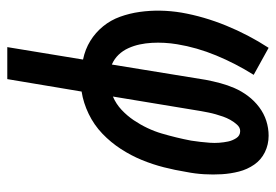

<svg xmlns="http://www.w3.org/2000/svg" viewBox="-138 -422 775 540"><g transform="rotate(90 250.0 -152.5)"><path d="M113 215 148 2Q119 -4 95.5 -18.5Q72 -33 54.5 -54.5Q37 -76 27.5 -102.5Q18 -129 14 -157.5Q10 -186 10.5 -215.5Q11 -245 16 -275Q27 -338 52.5 -400.5Q78 -463 115 -520L191 -478Q159 -427 136.5 -372.5Q114 -318 105 -263Q102 -245 101 -227Q100 -209 101 -191.5Q102 -174 105.5 -157.5Q109 -141 116 -125.5Q123 -110 134.5 -98Q146 -86 162 -79L205 -343Q209 -364 214.5 -384.5Q220 -405 228.5 -424.5Q237 -444 250.5 -462Q264 -480 282 -493.5Q300 -507 320.5 -513.5Q341 -520 362 -520Q387 -520 408.5 -509.5Q430 -499 443.5 -479.5Q457 -460 463 -436.5Q469 -413 470.5 -388.5Q472 -364 470.5 -338.5Q469 -313 464 -288Q459 -257 451 -225.5Q443 -194 430.5 -163.5Q418 -133 399.5 -104.5Q381 -76 356.5 -52.5Q332 -29 301 -14Q270 1 238 6L203 215ZM252 -82Q273 -91 289.5 -106.5Q306 -122 318.5 -140.5Q331 -159 340.5 -179Q350 -199 356 -219.5Q362 -240 367 -260.5Q372 -281 376 -302Q378 -315 379.5 -328Q381 -341 382 -354.5Q383 -368 382 -381Q381 -394 378.5 -406Q376 -418 369 -429Q362 -440 349 -440Q339 -440 331 -431Q323 -422 317.5 -412Q312 -402 308.5 -392Q305 -382 302 -371.5Q299 -361 297 -351Q295 -341 293 -330Z"/></g></svg>

Font: Iosevka SS18 Medium
Style: Italic
Weight: 500
Italic angle: -9°
Monospace: yes
Designer: Belleve Invis
Foundry: Belleve Invis
Version: Version 25.1.1; ttfautohint (v1.8.4)